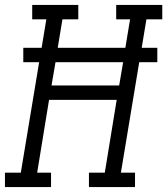

<svg xmlns="http://www.w3.org/2000/svg" viewBox="-33 -755 675 775"><path d="M-13 0V-58H51L125 -504H61V-562H135L154 -677H97V-735H283V-677H219L200 -562H473L492 -677H436V-735H622V-677H558L539 -562H602V-504H529L455 -58H512V0H326V-58H390L438 -352H165L117 -58H173V0ZM448 -410 464 -504H191L175 -410Z"/></svg>

Font: Iosevka Curly Slab LtExObl
Style: Regular
Weight: 300
Width: 7
Italic angle: -9°
Monospace: yes
Designer: Belleve Invis
Foundry: Belleve Invis
Version: Version 11.1.0; ttfautohint (v1.8.3)